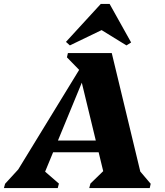

<svg xmlns="http://www.w3.org/2000/svg" viewBox="-76 -961 845 981"><path d="M-56 0 -50 -22 60 -142 -24 -28 381 -690H495L653 -34L603 -129L694 -22L689 0H380L386 -23L495 -129L466 -26L336 -563H352L136 -39L121 -113L225 -23L219 0ZM137 -183 148 -243H485L474 -183ZM346 -586 266 -668 271 -690H431V-586ZM281 -729 261 -747 439 -941H484L594 -744L570 -729L437 -811H451Z"/></svg>

Font: Platypi Light ExtraBold
Style: Italic
Weight: 800
Italic angle: -13°
Version: Version 1.200